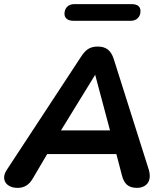

<svg xmlns="http://www.w3.org/2000/svg" viewBox="-28 -904 798 932"><path d="M-8 -42Q-8 -59 4 -78L365 -628Q382 -655 400.5 -666.5Q419 -678 447 -678Q477 -678 495.5 -663.5Q514 -649 524 -618L694 -81Q699 -66 699 -49Q699 -22 681.5 -7Q664 8 637 8Q606 8 588.5 -7Q571 -22 563 -56L537 -156H201L129 -34Q116 -13 98.5 -2.5Q81 8 57 8Q28 8 10 -6Q-8 -20 -8 -42ZM268 -271H506L434 -541ZM285 -837Q285 -858 298 -871Q311 -884 333 -884H610Q654 -884 654 -850Q654 -829 641 -816Q628 -803 606 -803H329Q308 -803 296.5 -812Q285 -821 285 -837Z"/></svg>

Font: SN Pro Bold
Style: Bold Italic
Weight: 700
Italic angle: -9°
Designer: Tobias Whetton
Foundry: Supernotes
Version: Version 1.003